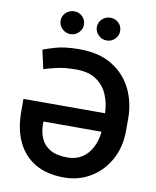

<svg xmlns="http://www.w3.org/2000/svg" viewBox="-101 -1025 904 1112"><g transform="rotate(10 351.0 -469.0)"><path d="M314.6 -737.2Q428.3 -737.2 505.1 -690.5Q582 -643.8 621.1 -564.5Q660.2 -485.1 659.8 -387.1V-321.7Q660.2 -224.1 619 -149.1Q577.8 -74.2 508 -32.1Q438.2 9.9 351.9 9.9Q250.7 9.9 181.8 -30.7Q112.9 -71.4 77.8 -146Q42.6 -220.5 42.6 -322.4V-397.7H522.4Q521 -455.3 500 -505.5Q479 -555.8 433.9 -587Q388.8 -618.3 314.6 -618.3Q248.2 -618.3 201.2 -607.6Q154.1 -596.9 125.7 -587L101.2 -696.7Q117.9 -705.3 172.8 -721.2Q227.6 -737.2 314.6 -737.2ZM521 -288.7H179.3V-273.4Q179.3 -226.9 195.8 -189.3Q212.4 -151.6 250.4 -129.6Q288.4 -107.6 351.9 -107.6Q402.3 -107.6 438.2 -131.4Q474.1 -155.2 495 -196.2Q516 -237.2 521 -288.7ZM244.7 -814.3Q216.6 -814.3 196.2 -834.3Q175.8 -854.4 175.8 -881.4Q175.8 -909.8 196.2 -929Q216.6 -948.2 244.7 -948.2Q273.4 -948.2 293.1 -929Q312.9 -909.8 312.9 -881.4Q312.9 -854.4 293.1 -834.3Q273.4 -814.3 244.7 -814.3ZM457.7 -814.3Q429.7 -814.3 409.3 -834.3Q388.8 -854.4 388.8 -881.4Q388.8 -909.8 409.3 -929Q429.7 -948.2 457.7 -948.2Q486.5 -948.2 506.2 -929Q525.9 -909.8 525.9 -881.4Q525.9 -854.4 506.2 -834.3Q486.5 -814.3 457.7 -814.3Z"/></g></svg>

Font: Inter UI Semi Bold
Style: Regular
Weight: 600
Designer: Rasmus Andersson
Foundry: rsms
Version: 3.2;8d6f07862